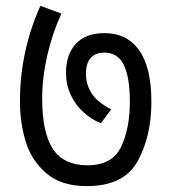

<svg xmlns="http://www.w3.org/2000/svg" viewBox="-20 -652 580 649"><path d="M187.5 -606Q156.7 -539.1 139.6 -464.1Q122.6 -389.2 122.6 -318.4Q122.6 -202.6 159.2 -147.9Q195.8 -93.3 275.9 -93.3Q358.9 -93.3 388.9 -154.8Q418.9 -216.3 418.9 -309.1Q418.9 -391.1 398.4 -432.6Q377.9 -474.1 333 -474.1Q302.2 -474.1 286.4 -455.8Q270.5 -437.5 270.5 -402.3Q270.5 -366.7 289.6 -336.7Q308.6 -306.6 356 -282.2L320.8 -235.4Q287.6 -249 261 -273.7Q234.4 -298.3 218.8 -332.3Q203.1 -366.2 203.1 -405.3Q203.1 -467.8 236.3 -503.9Q269.5 -540 333.5 -540Q409.2 -540 450.4 -481.9Q491.7 -423.8 491.7 -308.6Q491.7 -191.4 445.3 -107.2Q398.9 -22.9 272.9 -22.9Q187 -22.9 136.7 -66.2Q86.4 -109.4 66.9 -173.3Q47.4 -237.3 47.4 -308.1Q47.4 -397 65.9 -479.7Q84.5 -562.5 116.7 -632.3Z"/></svg>

Font: Varta
Style: Regular
Weight: 400
Designer: Joana Correia, Viktoriya Grabowska, Eben Sorkin
Foundry: Sorkin Type
Version: Version 1.002; ttfautohint (v1.3) -l 8 -r 24 -G 200 -x 12 -H